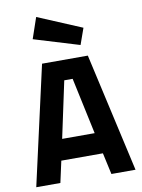

<svg xmlns="http://www.w3.org/2000/svg" viewBox="-101 -1013 803 1082"><g transform="rotate(-10 301.0 -472.5)"><path d="M17 0 170 -680H432L585 0H447L420 -123H182L155 0ZM277 -566 208 -243H394L325 -566ZM183 -945 435 -839 402 -746 142 -825Z"/></g></svg>

Font: TitilliumText
Style: ExtraBold
Weight: 800
Designer: Accademia di Belle Arti di Urbino and others
Foundry: Accademia di Belle Arti di Urbino and others.
Version: Version 60.001